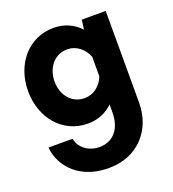

<svg xmlns="http://www.w3.org/2000/svg" viewBox="-139 -616 882 981"><g transform="rotate(-20 302.0 -125.0)"><path d="M544 -500H414L407 -448C371 -487 322 -510 263 -510C126 -510 31 -396 31 -250C31 -104 126 10 263 10C318 10 364 -10 399 -44V-2C399 88 353 135 294 142C226 150 170 109 162 56H31C34 125 95 260 287 260C441 260 544 150 544 -2ZM292 -118C221 -118 175 -176 175 -250C175 -324 221 -383 292 -383C340 -383 381 -350 399 -303V-197C381 -150 340 -118 292 -118Z"/></g></svg>

Font: Oakes Bold
Style: Regular
Weight: 700
Designer: Samuel Oakes
Foundry: Samuel Oakes
Version: Version 1.003;PS 001.003;hotconv 1.0.88;makeotf.lib2.5.64775